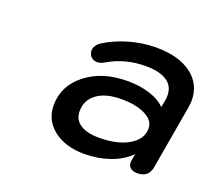

<svg xmlns="http://www.w3.org/2000/svg" viewBox="-69 -798 560 502"><g transform="rotate(20 211.5 -547.0)"><path d="M88 -477Q88 -531 133.5 -566.5Q179 -602 249 -602Q283 -602 311 -593Q339 -584 354 -568L358 -589Q359 -594 359 -602Q359 -628 338.5 -641.5Q318 -655 280 -655Q223 -655 177 -628Q166 -621 155 -621Q144 -621 136 -631Q132 -639 132 -644Q132 -659 148 -670Q176 -688 213.5 -699Q251 -710 289 -710Q351 -710 387 -683.5Q423 -657 423 -611Q423 -605 421 -591L390 -412Q384 -384 354 -384Q340 -384 333 -391.5Q326 -399 329 -412L332 -429Q310 -407 277 -395.5Q244 -384 206 -384Q154 -384 121 -409.5Q88 -435 88 -477ZM342 -504Q342 -526 316.5 -539Q291 -552 249 -552Q206 -552 181.5 -534Q157 -516 157 -485Q157 -462 175.5 -449.5Q194 -437 228 -437Q279 -437 310.5 -455.5Q342 -474 342 -504Z"/></g></svg>

Font: Kodchasan Medium
Style: Italic
Weight: 500
Italic angle: -10°
Version: Version 1.000; ttfautohint (v1.6)